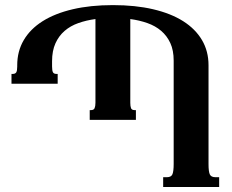

<svg xmlns="http://www.w3.org/2000/svg" viewBox="-20 -747 927 767"><path d="M48.8 -486.3Q48.8 -542.5 75 -586.9Q101.1 -631.3 150.4 -662.4Q199.7 -693.4 270.5 -710Q341.3 -726.6 431.2 -726.6Q521 -726.6 591.8 -710Q662.6 -693.4 711.7 -662.4Q760.7 -631.3 786.9 -586.9Q813 -542.5 813 -486.3V-91.3Q813 -62 818.1 -50.5Q823.2 -39.1 840.8 -39.1H855.5V0H631.8V-39.1H646.5Q664.1 -39.1 668.9 -51Q673.8 -63 673.8 -91.8V-504.9Q673.8 -545.9 660.4 -575Q647 -604 623.8 -623.8Q600.6 -643.6 568.8 -654.8Q537.1 -666 500.5 -670.9V-335.9Q500.5 -322.8 503.4 -314.9Q506.3 -307.1 518.1 -307.1H522.9V-268.1H338.4V-307.1H343.3Q354.5 -307.1 357.9 -314.9Q361.3 -322.8 361.3 -336.4V-670.9Q324.7 -666 293 -654.8Q261.2 -643.6 238 -623.5Q214.8 -603.5 201.4 -573.7Q188 -543.9 188 -502.4V-481.4Q188 -464.4 191.7 -458Q195.3 -451.7 205.6 -451.7H210.4V-412.6H25.9V-451.7H30.8Q41 -451.7 44.9 -458Q48.8 -464.4 48.8 -481Z"/></svg>

Font: Arian AMU Serif
Style: Bold
Weight: 700
Designer: Ruben Hakobyan (Tarumian)
Foundry: Ruben Hakobyan (Tarumian)
Version: Version 1.002